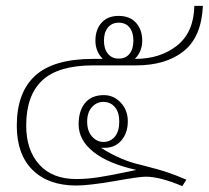

<svg xmlns="http://www.w3.org/2000/svg" viewBox="-20 -620 709 652"><path d="M296 -420H329Q304 -445 304 -482Q304 -519 324.5 -542.5Q345 -566 383 -566Q421 -566 442 -542.5Q463 -519 463 -482Q463 -445 438 -420H439Q524 -420 581 -465Q638 -510 640 -600H669Q664 -494 603.5 -446Q543 -398 442 -398H297Q178 -398 123.5 -347Q69 -296 69 -194Q69 -110 113.5 -61Q158 -12 239 -12Q275 -12 314 -18Q353 -24 410 -36L443 -43Q348 -64 297.5 -104Q247 -144 247 -198Q247 -244 269 -270.5Q291 -297 333 -297Q366 -297 390 -271.5Q414 -246 414 -208Q414 -169 392.5 -143.5Q371 -118 335 -118H323Q393 -74 459 -60Q522 -44 551 -34Q580 -24 605 -13L613 -10L599 12Q523 -20 475 -20Q452 -20 369 -5Q281 10 239 10Q144 10 90.5 -43Q37 -96 37 -193Q37 -306 99.5 -363Q162 -420 296 -420ZM383 -421Q407 -421 420 -437.5Q433 -454 433 -482Q433 -510 420 -526.5Q407 -543 383 -543Q360 -543 346.5 -526.5Q333 -510 333 -482Q333 -454 346.5 -437.5Q360 -421 383 -421ZM331 -138Q355 -138 370 -156Q385 -174 385 -207Q385 -239 370 -256.5Q355 -274 331 -274Q308 -274 292 -256Q276 -238 276 -207Q276 -175 292.5 -156.5Q309 -138 331 -138Z"/></svg>

Font: Taviraj Thin
Style: Regular
Weight: 100
Designer: Katatrad Team
Foundry: CadsonDemak
Version: Version 1.030